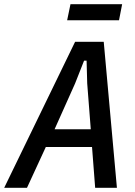

<svg xmlns="http://www.w3.org/2000/svg" viewBox="-54 -898 647 918"><path d="M401 0 386 -195H165L75 0H-34L305 -698H442L505 0ZM363 -499 360 -608H348L305 -499L207 -280H380ZM283 -878H530L515 -801H267Z"/></svg>

Font: IBM Plex Sans Condensed Medium
Style: Italic
Weight: 500
Width: 3
Italic angle: -11°
Designer: Mike Abbink, Paul van der Laan, Pieter van Rosmalen
Foundry: Bold Monday
Version: Version 1.3